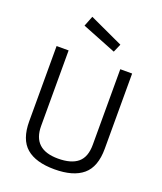

<svg xmlns="http://www.w3.org/2000/svg" viewBox="-167 -1038 978 1156"><g transform="rotate(20 322.0 -460.5)"><path d="M157 -208Q157 -58 319 -58Q403 -58 445.5 -93.5Q488 -129 488 -208V-692H564V-210Q564 -94 502.5 -42Q441 10 321 10Q201 10 140.5 -42Q80 -94 80 -210V-692H157ZM222 -931 438 -831 415 -778 196 -865Z"/></g></svg>

Font: TitilliumWeb-Regular
Style: Regular
Weight: 400
Version: Version 1.001;PS 57.000;hotconv 1.0.70;makeotf.lib2.5.55311